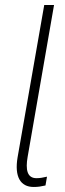

<svg xmlns="http://www.w3.org/2000/svg" viewBox="-20 -740 257 764"><path d="M114 4C132 4 143 2 161 -2L167 -37C150 -33 139 -31 125 -31C88 -31 81 -65 90 -116L195 -720H156L50 -114C37 -37 61 4 114 4Z"/></svg>

Font: Fixel Text 20240404 ExtraLight
Style: Italic
Weight: 200
Width: 4
Italic angle: -10°
Designer: AlfaBravo + MacPaw
Foundry: Kyrylo Tkachov, Marchela Mozhyna, Serhii Makarenko, Maria Weinstein, Zakhar Kryvoshyya
Version: Version 1.211;Glyphs 3.2 (3225)